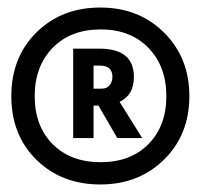

<svg xmlns="http://www.w3.org/2000/svg" viewBox="-20 -806 532 509"><path d="M228 -440H174V-677H244Q335 -677 335 -602Q335 -554 297 -536L357 -440H291L241 -526H228ZM246 -632H228V-571H250Q263 -571 270.5 -580Q278 -589 278 -602Q278 -632 246 -632ZM246 -317Q143 -317 76.5 -382.5Q10 -448 10 -551Q10 -654 76.5 -720Q143 -786 246 -786Q348 -786 415 -719.5Q482 -653 482 -551Q482 -449 415 -383Q348 -317 246 -317ZM247 -376Q326 -376 373.5 -424Q421 -472 421 -551Q421 -630 373.5 -679Q326 -728 247 -728Q167 -728 119.5 -679Q72 -630 72 -551Q72 -472 119.5 -424Q167 -376 247 -376Z"/></svg>

Font: Hind Siliguri
Style: Bold
Weight: 700
Designer: Jyotish Sonowal
Foundry: Indian Type Foundry
Version: Version 1.001;PS 1.0;hotconv 1.0.86;makeotf.lib2.5.63406; tt